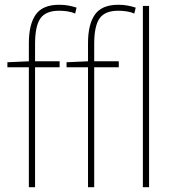

<svg xmlns="http://www.w3.org/2000/svg" viewBox="-20 -785 728 805"><path d="M230 -503H127V0H101V-503H11V-524L101 -528V-604Q101 -683 130 -724Q159 -765 228 -765Q250 -765 268 -761.5Q286 -758 301 -753L295 -728Q280 -735 262 -737.5Q244 -740 228 -740Q172 -740 149.5 -708Q127 -676 127 -601V-528H230ZM478 -503H375V0H349V-503H259V-524L349 -528V-604Q349 -683 378 -724Q407 -765 476 -765Q498 -765 516 -761.5Q534 -758 549 -753L543 -728Q528 -735 510 -737.5Q492 -740 476 -740Q420 -740 397.5 -708Q375 -676 375 -601V-528H478ZM605 0H579V-760H605Z"/></svg>

Font: Noto Sans SemiCondensed Thin
Style: Regular
Weight: 100
Width: 4
Designer: Monotype Design Team
Foundry: Monotype Imaging Inc.
Version: Version 2.013; ttfautohint (v1.8.4.7-5d5b)